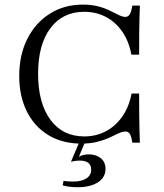

<svg xmlns="http://www.w3.org/2000/svg" viewBox="-20 -602 700 820"><path d="M326.6 11.3Q246.8 11.3 187.1 -24.6Q127.4 -60.5 94.8 -125.8Q62.1 -191.1 62.1 -277.4Q62.1 -367.7 96.8 -436.3Q131.5 -504.8 192.7 -543.5Q254 -582.3 333.9 -582.3Q371 -582.3 400 -574.6Q429 -566.9 450.4 -556Q471.8 -545.2 487.9 -537.5Q504 -529.8 515.3 -529.8Q527.4 -529.8 534.3 -541.1Q541.1 -552.4 545.2 -578.2H577.4Q576.6 -557.3 575.8 -531.5Q575 -505.6 574.6 -466.9Q574.2 -428.2 574.2 -368.5H541.1Q530.6 -425.8 502.4 -466.5Q474.2 -507.3 432.7 -529.4Q391.1 -551.6 339.5 -551.6Q247.6 -551.6 195.2 -481.5Q142.7 -411.3 142.7 -287.1Q142.7 -162.1 195.2 -90.7Q247.6 -19.4 339.5 -19.4Q391.1 -19.4 433.1 -41.9Q475 -64.5 503.2 -105.6Q531.5 -146.8 541.9 -202.4H574.2Q574.2 -146 574.6 -107.7Q575 -69.4 575.8 -41.9Q576.6 -14.5 577.4 7.3H545.2Q541.1 -19.4 534.7 -29.8Q528.2 -40.3 516.1 -40.3Q503.2 -40.3 486.7 -32.7Q470.2 -25 448 -14.5Q425.8 -4 396 3.6Q366.1 11.3 326.6 11.3ZM311.3 197.6Q294.4 197.6 277.4 195.6Q260.5 193.5 247.6 189.5L251.6 170.2Q258.9 171.8 270.2 172.6Q281.5 173.4 291.9 173.4Q328.2 173.4 348.8 160.1Q369.4 146.8 369.4 122.6Q369.4 103.2 356.9 93.5Q344.4 83.9 321.8 83.9Q309.7 83.9 299.6 85.5Q289.5 87.1 283.1 88.7L320.2 1.6H344.4L316.9 67.7Q326.6 62.1 336.7 59.7Q346.8 57.3 359.7 57.3Q389.5 57.3 410.1 73.4Q430.6 89.5 430.6 119.4Q430.6 155.6 398.4 176.6Q366.1 197.6 311.3 197.6Z"/></svg>

Font: Playfair 12pt Light
Style: Regular
Weight: 300
Designer: Claus Eggers Sørensen
Foundry: Claus Eggers Sørensen
Version: Version 2.000;gftools[0.9.28]